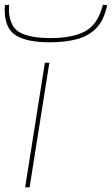

<svg xmlns="http://www.w3.org/2000/svg" viewBox="-27 -797 476 817"><path d="M99 0H80L164 -530H183ZM185 -617Q88 -617 40.5 -646.5Q-7 -676 -7 -755Q-7 -760 -7 -765Q-7 -770 -6 -775L12 -777Q11 -769 11 -761.5Q11 -754 11 -747Q16 -680 60 -657.5Q104 -635 188 -635Q283 -635 336.5 -664.5Q390 -694 411 -777L429 -775Q416 -712 383.5 -678Q351 -644 301 -630.5Q251 -617 185 -617Z"/></svg>

Font: Georama Extra Expanded Thin
Style: Italic
Weight: 100
Width: 8
Italic angle: -9°
Designer: Jean-Baptiste Levee
Foundry: Production Type
Version: Version 1.000